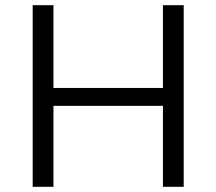

<svg xmlns="http://www.w3.org/2000/svg" viewBox="-20 -720 834 740"><path d="M106 -700H186V-381H608V-700H688V0H608V-312H186V0H106Z"/></svg>

Font: Alexandria Light
Style: Regular
Weight: 300
Designer: Mohamed Gaber
Foundry: Kief Type Foundry
Version: Version 5.100